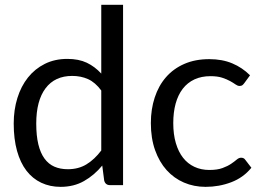

<svg xmlns="http://www.w3.org/2000/svg" viewBox="-20 -756 1066 784"><path d="M429.5 0Q410.5 0 405.5 -18.5L397.5 -80Q365 -40.5 323.2 -16.8Q281.5 7 227.5 7Q184 7 148.5 -9.8Q113 -26.5 88 -59Q63 -91.5 49.5 -140Q36 -188.5 36 -251.5Q36 -307.5 51 -355.8Q66 -404 94.2 -439.5Q122.5 -475 163 -495.2Q203.5 -515.5 255 -515.5Q301.5 -515.5 334.5 -499.8Q367.5 -484 393.5 -455.5V-736.5H482.5V0ZM257 -65Q300.5 -65 333.2 -85Q366 -105 393.5 -141.5V-386.5Q369 -419.5 339.8 -432.8Q310.5 -446 275 -446Q204 -446 166 -395.5Q128 -345 128 -251.5Q128 -202 136.5 -166.8Q145 -131.5 161.5 -108.8Q178 -86 202 -75.5Q226 -65 257 -65Z M977.5 -416.5Q973.5 -411 969.5 -408Q965.5 -405 958 -405Q950.5 -405 941.8 -411.2Q933 -417.5 919.5 -425Q906 -432.5 886.8 -438.8Q867.5 -445 839.5 -445Q802.5 -445 774 -431.8Q745.5 -418.5 726.2 -393.5Q707 -368.5 697.2 -333Q687.5 -297.5 687.5 -253.5Q687.5 -207.5 698 -171.8Q708.5 -136 727.5 -111.8Q746.5 -87.5 773.8 -74.8Q801 -62 835 -62Q867.5 -62 888.5 -69.8Q909.5 -77.5 923.5 -87Q937.5 -96.5 946.5 -104.2Q955.5 -112 964.5 -112Q976 -112 981.5 -103.5L1006.5 -71Q973.5 -30.5 924 -11.8Q874.5 7 819.5 7Q772 7 731.2 -10.5Q690.5 -28 660.5 -61.2Q630.5 -94.5 613.2 -143Q596 -191.5 596 -253.5Q596 -310 611.8 -358Q627.5 -406 657.8 -440.8Q688 -475.5 732.5 -495Q777 -514.5 834.5 -514.5Q887.5 -514.5 928.5 -497.2Q969.5 -480 1001 -448.5Z"/></svg>

Font: Lato TR
Style: Regular
Weight: 400
Designer: Lukasz Dziedzic
Foundry: tyPoland Lukasz Dziedzic
Version: Version 1.104 2013